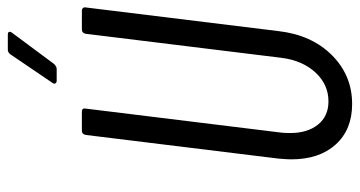

<svg xmlns="http://www.w3.org/2000/svg" viewBox="-240 -694 942 503"><g transform="rotate(-90 231.5 -443.0)"><path d="M65 -152Q65 -161 67 -185L129 -690Q131 -700 140 -700H190Q200 -700 198 -690L135 -177Q134 -169 134 -154Q134 -109 156 -81.5Q178 -54 217 -54Q261 -54 292.5 -88Q324 -122 331 -177L394 -690Q396 -700 405 -700H455Q459 -700 461.5 -697Q464 -694 463 -690L401 -185Q391 -98 338 -45Q285 8 210 8Q143 8 104 -35Q65 -78 65 -152ZM266 -778 340 -887Q345 -894 352 -894H392Q398 -894 399 -890.5Q400 -887 396 -882L315 -773Q308 -766 302 -766H271Q266 -766 264 -769.5Q262 -773 266 -778Z"/></g></svg>

Font: Barlow Condensed
Style: Italic
Weight: 400
Width: 3
Italic angle: -7°
Designer: Jeremy Tribby
Foundry: Tribby Type
Version: Version 1.408